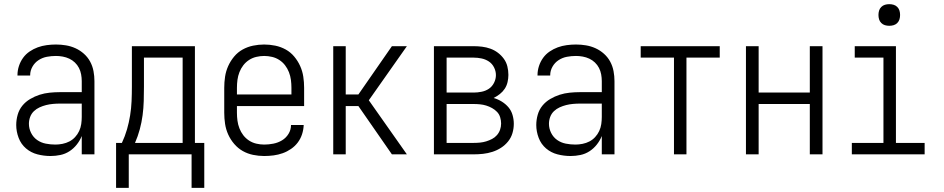

<svg xmlns="http://www.w3.org/2000/svg" viewBox="-20 -742 4540 923"><path d="M223 8Q191 8 160 0Q129 -8 105 -28.5Q81 -49 69.5 -79.5Q58 -110 58 -141Q58 -166 65 -190.5Q72 -215 87.5 -234Q103 -253 125 -266Q147 -279 170.5 -286.5Q194 -294 219 -296.5Q244 -299 268 -299H373V-352Q373 -368 370 -384.5Q367 -401 359.5 -415.5Q352 -430 340 -441.5Q328 -453 313 -460Q298 -467 281.5 -470Q265 -473 249 -473Q227 -473 205.5 -469Q184 -465 165.5 -453Q147 -441 136 -421.5Q125 -402 125 -381V-379H64V-381Q64 -403 71 -424.5Q78 -446 91 -464Q104 -482 122.5 -494.5Q141 -507 161.5 -514.5Q182 -522 204.5 -525Q227 -528 249 -528Q273 -528 297 -524Q321 -520 343 -510Q365 -500 383.5 -483.5Q402 -467 413.5 -445.5Q425 -424 429.5 -400Q434 -376 434 -352V0H373V-88Q364 -66 349 -47Q334 -28 314 -15Q294 -2 270.5 3Q247 8 223 8ZM246 -47Q263 -47 280.5 -50.5Q298 -54 313.5 -62Q329 -70 341 -83Q353 -96 360.5 -112Q368 -128 370.5 -145.5Q373 -163 373 -180V-244H268Q252 -244 235 -242.5Q218 -241 202 -237Q186 -233 170.5 -226Q155 -219 143 -207.5Q131 -196 125 -180Q119 -164 119 -147Q119 -124 129.5 -103Q140 -82 158.5 -69Q177 -56 200 -51.5Q223 -47 246 -47Z M599 161H538V-55H566Q581 -87 590.5 -120Q600 -153 605.5 -187Q611 -221 612.5 -255.5Q614 -290 614 -325V-520H917V-55H962V161H901V0H599ZM629 -55H858V-465H672V-325Q672 -291 671 -256.5Q670 -222 665.5 -188Q661 -154 652 -120.5Q643 -87 629 -55Z M1250 8Q1223 8 1196.5 2.5Q1170 -3 1147 -16Q1124 -29 1106 -50Q1088 -71 1077 -95.5Q1066 -120 1062 -146.5Q1058 -173 1058 -200V-320Q1058 -347 1062 -373.5Q1066 -400 1077 -424.5Q1088 -449 1105.5 -470Q1123 -491 1146.5 -504Q1170 -517 1196.5 -522.5Q1223 -528 1250 -528Q1277 -528 1303.5 -522.5Q1330 -517 1353.5 -504Q1377 -491 1394.5 -470Q1412 -449 1423 -424.5Q1434 -400 1438 -373.5Q1442 -347 1442 -320V-232H1119V-200Q1119 -181 1121.5 -162Q1124 -143 1131 -125Q1138 -107 1149.5 -92Q1161 -77 1177 -66.5Q1193 -56 1212 -51.5Q1231 -47 1250 -47Q1272 -47 1294.5 -51.5Q1317 -56 1336 -67.5Q1355 -79 1367 -98.5Q1379 -118 1379 -141H1440Q1439 -118 1432 -96.5Q1425 -75 1411.5 -57Q1398 -39 1379 -26Q1360 -13 1339 -5.5Q1318 2 1295.5 5Q1273 8 1250 8ZM1119 -288H1381V-320Q1381 -339 1378.5 -358Q1376 -377 1369 -395Q1362 -413 1350.5 -428Q1339 -443 1323 -453.5Q1307 -464 1288 -468.5Q1269 -473 1250 -473Q1231 -473 1212 -468.5Q1193 -464 1177 -453.5Q1161 -443 1149.5 -428Q1138 -413 1131 -395Q1124 -377 1121.5 -358Q1119 -339 1119 -320Z M1582 0V-520H1642V-288H1703L1864 -520H1936L1753 -260L1936 0H1864L1703 -232H1642V0Z M2066 0V-520H2257Q2277 -520 2297.5 -517.5Q2318 -515 2337.5 -508Q2357 -501 2373.5 -488.5Q2390 -476 2402 -459.5Q2414 -443 2419 -423Q2424 -403 2424 -382Q2424 -365 2420 -347.5Q2416 -330 2406.5 -315.5Q2397 -301 2383 -290Q2369 -279 2353 -271Q2374 -265 2392.5 -253.5Q2411 -242 2424.5 -226Q2438 -210 2444 -189Q2450 -168 2450 -147Q2450 -124 2443.5 -102Q2437 -80 2422.5 -62Q2408 -44 2388.5 -31.5Q2369 -19 2347 -12Q2325 -5 2302.5 -2.5Q2280 0 2257 0ZM2127 -297H2257Q2276 -297 2295.5 -301Q2315 -305 2330.5 -315.5Q2346 -326 2355 -344Q2364 -362 2364 -381Q2364 -400 2355 -418Q2346 -436 2330 -446.5Q2314 -457 2295 -461Q2276 -465 2257 -465H2127ZM2127 -55H2257Q2272 -55 2287.5 -56.5Q2303 -58 2317.5 -62.5Q2332 -67 2345.5 -74Q2359 -81 2369 -92.5Q2379 -104 2384 -118.5Q2389 -133 2389 -148Q2389 -163 2384.5 -178Q2380 -193 2369.5 -204Q2359 -215 2345.5 -222.5Q2332 -230 2317.5 -234.5Q2303 -239 2287.5 -240.5Q2272 -242 2257 -242H2127Z M2723 8Q2691 8 2660 0Q2629 -8 2605 -28.5Q2581 -49 2569.5 -79.5Q2558 -110 2558 -141Q2558 -166 2565 -190.5Q2572 -215 2587.5 -234Q2603 -253 2625 -266Q2647 -279 2670.5 -286.5Q2694 -294 2719 -296.5Q2744 -299 2768 -299H2873V-352Q2873 -368 2870 -384.5Q2867 -401 2859.5 -415.5Q2852 -430 2840 -441.5Q2828 -453 2813 -460Q2798 -467 2781.5 -470Q2765 -473 2749 -473Q2727 -473 2705.5 -469Q2684 -465 2665.5 -453Q2647 -441 2636 -421.5Q2625 -402 2625 -381V-379H2564V-381Q2564 -403 2571 -424.5Q2578 -446 2591 -464Q2604 -482 2622.5 -494.5Q2641 -507 2661.5 -514.5Q2682 -522 2704.5 -525Q2727 -528 2749 -528Q2773 -528 2797 -524Q2821 -520 2843 -510Q2865 -500 2883.5 -483.5Q2902 -467 2913.5 -445.5Q2925 -424 2929.5 -400Q2934 -376 2934 -352V0H2873V-88Q2864 -66 2849 -47Q2834 -28 2814 -15Q2794 -2 2770.5 3Q2747 8 2723 8ZM2746 -47Q2763 -47 2780.5 -50.5Q2798 -54 2813.5 -62Q2829 -70 2841 -83Q2853 -96 2860.5 -112Q2868 -128 2870.5 -145.5Q2873 -163 2873 -180V-244H2768Q2752 -244 2735 -242.5Q2718 -241 2702 -237Q2686 -233 2670.5 -226Q2655 -219 2643 -207.5Q2631 -196 2625 -180Q2619 -164 2619 -147Q2619 -124 2629.5 -103Q2640 -82 2658.5 -69Q2677 -56 2700 -51.5Q2723 -47 2746 -47Z M3220 0V-465H3060V-520H3440V-465H3280V0Z M3566 0V-520H3627V-297H3873V-520H3934V0H3873V-242H3627V0Z M4075 0V-55H4227V-465H4089V-520H4287V-55H4425V0ZM4255 -618Q4244 -618 4234 -621Q4224 -624 4216.5 -631.5Q4209 -639 4206 -649Q4203 -659 4203 -670Q4203 -681 4206 -691Q4209 -701 4216.5 -708.5Q4224 -716 4234 -719Q4244 -722 4255 -722Q4266 -722 4276 -719Q4286 -716 4293.5 -708.5Q4301 -701 4304 -691Q4307 -681 4307 -670Q4307 -659 4304 -649Q4301 -639 4293.5 -631.5Q4286 -624 4276 -621Q4266 -618 4255 -618Z"/></svg>

Font: Iosevka Light
Style: Regular
Weight: 300
Monospace: yes
Designer: Belleve Invis
Foundry: Belleve Invis
Version: Version 32.5.0; ttfautohint (v1.8.4)